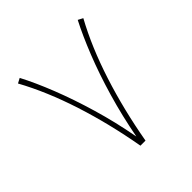

<svg xmlns="http://www.w3.org/2000/svg" viewBox="-164 -753 889 889"><g transform="rotate(-45 280.0 -308.5)"><path d="M263.2 0Q232.9 -171.9 182.9 -327.1Q132.8 -482.4 65.9 -604.5L89.8 -617.2Q125 -550.3 160.6 -460Q196.3 -369.6 227.5 -263.7Q258.8 -157.7 279.8 -43.5Q301.3 -157.7 332.3 -263.7Q363.3 -369.6 399.2 -460Q435.1 -550.3 469.7 -617.2L493.7 -604.5Q426.8 -482.4 376.7 -327.1Q326.7 -171.9 296.4 0Z"/></g></svg>

Font: Vazirmatn UI FD Thin
Style: Regular
Weight: 100
Designer: Saber Rastikerdar
Foundry: Saber Rastikerdar
Version: Version 33.003